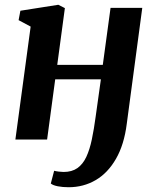

<svg xmlns="http://www.w3.org/2000/svg" viewBox="-20 -585 648 805"><path d="M511.5 -66Q500.5 21.5 466.2 81Q432 140.5 381 170.2Q330 200 267.5 200Q242.5 200 222.2 196Q202 192 193 184.5L207 131Q214 133 226.5 134.5Q239 136 246.5 136Q281.5 136 304.5 119.8Q327.5 103.5 341.8 73Q356 42.5 365 -0.2Q374 -43 381 -95.5L403 -252.5H211.5L177.5 0H44.5L108.5 -473.5L58 -500.5L65.5 -540L224.5 -565L252 -551L220 -313H411L443.5 -552H576.5Z"/></svg>

Font: Merriweather 24pt
Style: Bold Italic
Weight: 700
Italic angle: -7.8°
Designer: Eben Sorkin
Foundry: Eben Sorkin
Version: Version 2.101